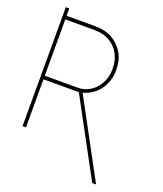

<svg xmlns="http://www.w3.org/2000/svg" viewBox="-169 -885 999 1176"><g transform="rotate(20 330.0 -296.5)"><path d="M53.7 -675.8V-775.4H76.2V-675.8ZM53.7 -727.5H266.6Q327.6 -727.5 374.5 -701.4Q421.4 -675.3 448.5 -628.7Q475.6 -582 475.6 -519.5Q475.6 -467.8 456.3 -425.8Q437 -383.8 402.6 -355.5Q368.2 -327.1 322.3 -316.4L316.4 -313.5H64.5V-336.9H293Q334 -336.9 370.4 -359.4Q406.7 -381.8 429.7 -423.1Q452.6 -464.4 452.1 -519.5Q452.1 -575.7 428.2 -617.2Q404.3 -658.7 362.5 -681.6Q320.8 -704.6 266.6 -704.1H76.2V0H53.7ZM574.2 181.6 300.8 -324.2H326.2L597.7 178.7V181.6Z"/></g></svg>

Font: Inter Tight Thin
Style: Regular
Weight: 250
Designer: Rasmus Andersson
Foundry: rsms
Version: Version 3.004